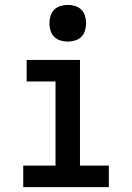

<svg xmlns="http://www.w3.org/2000/svg" viewBox="-20 -765 540 785"><path d="M75 0V-88H207V-432H89V-520H307V-88H425V0ZM257 -595Q242 -595 227 -599.5Q212 -604 201.5 -614.5Q191 -625 186.5 -640Q182 -655 182 -670Q182 -685 186.5 -700Q191 -715 201.5 -725.5Q212 -736 227 -740.5Q242 -745 257 -745Q272 -745 287 -740.5Q302 -736 312.5 -725.5Q323 -715 327.5 -700Q332 -685 332 -670Q332 -655 327.5 -640Q323 -625 312.5 -614.5Q302 -604 287 -599.5Q272 -595 257 -595Z"/></svg>

Font: Iosevka SS18 Semibold
Style: Regular
Weight: 600
Monospace: yes
Designer: Belleve Invis
Foundry: Belleve Invis
Version: Version 25.1.1; ttfautohint (v1.8.4)